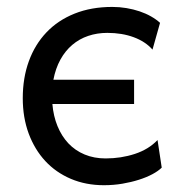

<svg xmlns="http://www.w3.org/2000/svg" viewBox="-20 -528 545 560"><path d="M424.8 -383.3Q404.3 -406.7 370.1 -419.4Q335.9 -432.1 293 -432.1Q263.2 -432.1 237.3 -423.3Q211.4 -414.6 190.9 -397.2Q170.4 -379.9 156.2 -354.2Q142.1 -328.6 135.7 -295.4H371.1V-224.6H132.8Q135.7 -189.5 147.7 -160.2Q159.7 -130.9 179.4 -109.9Q199.2 -88.9 226.8 -77.4Q254.4 -65.9 288.1 -65.9Q333 -65.9 373.3 -79.1Q413.6 -92.3 439.5 -119.6L451.7 -39.1Q441.9 -29.3 424.6 -20Q407.2 -10.7 385 -3.7Q362.8 3.4 336.9 7.8Q311 12.2 283.2 12.2Q230.5 12.2 186.8 -6.3Q143.1 -24.9 112.1 -58.3Q81.1 -91.8 63.7 -138.4Q46.4 -185.1 46.4 -241.7Q46.4 -300.8 64.2 -349.6Q82 -398.4 115.5 -433.6Q148.9 -468.8 197.5 -488.3Q246.1 -507.8 307.6 -507.8Q328.6 -507.8 348.9 -504.4Q369.1 -501 387.2 -494.9Q405.3 -488.8 420.4 -480.2Q435.5 -471.7 446.8 -461.4Z"/></svg>

Font: Andika Cyr
Style: Regular
Weight: 400
Designer: Victor Gaultney, Annie Olsen, Julie Remington, Don Collingsworth, Eric Hays, Becca Hirsbrunner
Foundry: SIL International
Version: Version 5.000